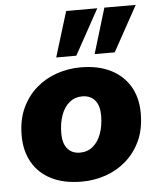

<svg xmlns="http://www.w3.org/2000/svg" viewBox="-54 -808 710 866"><g transform="rotate(-5 301.0 -375.5)"><path d="M282 11Q201 11 144.5 -17.5Q88 -46 58.5 -98Q29 -150 29 -219Q29 -290 53.5 -343Q78 -396 119.5 -432Q161 -468 213 -485.5Q265 -503 320 -503Q400 -503 456.5 -474.5Q513 -446 543 -394.5Q573 -343 573 -274Q573 -202 548.5 -149Q524 -96 482.5 -60Q441 -24 389 -6.5Q337 11 282 11ZM285 -120Q319 -120 343.5 -140.5Q368 -161 381 -197Q394 -233 394 -279Q394 -324 373.5 -348Q353 -372 316 -372Q283 -372 258.5 -352Q234 -332 221 -296Q208 -260 208 -213Q208 -168 228.5 -144Q249 -120 285 -120ZM389 -557 451 -762H593L480 -557ZM215 -557 278 -762H419L306 -557Z"/></g></svg>

Font: Nunito Sans 12pt Black
Style: Italic
Weight: 900
Italic angle: -9°
Designer: Vernon Adams
Foundry: Vernon Adams
Version: Version 3.101;gftools[0.9.27]